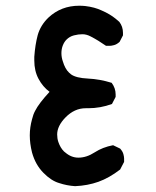

<svg xmlns="http://www.w3.org/2000/svg" viewBox="-20 -636 540 664"><path d="M285.2 -261.7H276.4Q237.3 -261.7 206.1 -229.5Q177.7 -200.2 177.7 -170.9Q177.7 -157.2 181.6 -145.5Q188.5 -125 201.2 -112.3L206.1 -108.4Q226.6 -90.8 251 -90.8Q279.3 -90.8 307.1 -108.9Q335 -127 371.1 -133.8L395.5 -122.1Q404.3 -112.3 406.7 -103Q409.2 -93.8 409.2 -87.9Q409.2 -82 409.2 -76.2L395.5 -49.8Q357.4 -20.5 320.3 -7.3Q283.2 5.9 240.2 7.8H239.3Q210.9 5.9 184.6 -2.9Q157.2 -10.7 129.9 -38.6Q102.5 -66.4 90.8 -108.4Q83 -139.6 83 -168Q83 -195.3 90.8 -223.6Q94.7 -240.2 101.6 -252.9Q114.3 -278.3 151.4 -318.4Q127.9 -335.9 113.3 -363.3Q98.6 -390.6 98.6 -426.8Q98.6 -432.6 98.6 -439.5Q101.6 -481.4 110.4 -514.6Q120.1 -548.8 147.5 -575.2Q191.4 -616.2 253.9 -616.2Q264.6 -616.2 274.4 -615.2Q307.6 -611.3 332 -599.6Q359.4 -587.9 379.9 -571.3L392.6 -560.5Q405.3 -543.9 405.3 -522.5Q405.3 -519.5 405.3 -513.7L393.6 -491.2Q383.8 -482.4 374.5 -480Q365.2 -477.5 359.4 -477.5Q353.5 -477.5 346.7 -477.5Q320.3 -496.1 293.9 -509.8Q279.3 -517.6 265.1 -517.6Q251 -517.6 235.8 -513.7Q220.7 -509.8 210 -499Q202.1 -491.2 197.3 -479Q192.4 -466.8 192.4 -452.1Q192.4 -437.5 197.3 -423.8Q205.1 -397.5 218.8 -384.8L225.6 -378.9Q243.2 -366.2 284.2 -364.3Q325.2 -362.3 366.2 -349.6Q379.9 -331.1 379.9 -309.6Q379.9 -306.6 379.9 -300.8L367.2 -276.4Q327.1 -261.7 285.2 -261.7Z"/></svg>

Font: JasonHandwriting2
Style: SemiBold
Weight: 600
Version: Version 1.04.7